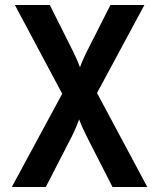

<svg xmlns="http://www.w3.org/2000/svg" viewBox="-20 -750 639 770"><path d="M27.3 0 229.5 -374 39.6 -730H179.7L271.5 -546.9Q281.2 -526.9 289.6 -508.3Q297.4 -489.7 300.8 -480Q303.7 -489.7 312 -508.3Q319.8 -526.9 330.1 -546.9L422.9 -730H559.1L369.1 -377L570.8 0H431.2L328.1 -202.1Q318.4 -221.2 309.6 -240.7Q301.3 -260.3 297.4 -271Q293.5 -259.8 285.6 -241.2Q277.8 -222.2 267.6 -202.1L163.6 0Z"/></svg>

Font: UDEV Gothic 35
Style: Bold
Weight: 700
Version: v2.1.0; ttfautohint (v1.8.4.7-5d5b-dirty) -l 6 -r 45 -G 200 